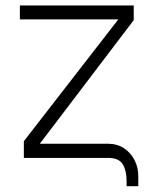

<svg xmlns="http://www.w3.org/2000/svg" viewBox="-20 -565 561 687"><path d="M432.9 101.2V81Q432.9 46.2 419.4 23.1Q405.9 0 366.1 0H65.3V-59.7L403.4 -495.7H51.1V-545.5H458.5V-492.9L122.5 -50.8H366.1Q400.6 -50.4 424.7 -33.9Q448.9 -17.4 461.8 8.7Q474.8 34.8 474.8 63.6V101.2Z"/></svg>

Font: Inter UI Extra Light
Style: Regular
Weight: 200
Designer: Rasmus Andersson
Foundry: rsms
Version: 3.2;8d6f07862